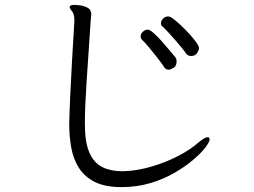

<svg xmlns="http://www.w3.org/2000/svg" viewBox="-20 -740 1040 785"><path d="M488 -40Q541 -42 598 -58.5Q655 -75 706 -101Q757 -127 791 -157Q817 -179 829 -179Q837 -179 837 -170Q837 -160 820 -137.5Q803 -115 771 -87.5Q739 -60 694.5 -34Q650 -8 595 8.5Q540 25 477 25Q410 25 368 4Q326 -17 303 -53Q280 -89 271.5 -135.5Q263 -182 263 -233Q264 -279 267 -346Q270 -413 274.5 -492Q279 -571 284 -652V-658Q284 -683 274.5 -694Q265 -705 265 -712Q265 -714 266 -715Q270 -720 285 -720Q288 -720 304.5 -718.5Q321 -717 337 -709Q353 -701 353 -681Q353 -676 352 -670.5Q351 -665 351 -659Q341 -510 334 -405Q327 -300 327 -237V-233Q327 -158 345.5 -116Q364 -74 398 -57Q432 -40 478 -40ZM794 -543Q794 -536 786 -523.5Q778 -511 761 -511Q748 -511 740 -522Q736 -529 724 -543.5Q712 -558 696.5 -576Q681 -594 666.5 -609.5Q652 -625 643 -633Q638 -637 638 -645Q638 -655 647 -664Q656 -673 668 -673Q677 -673 697 -656.5Q717 -640 739.5 -617Q762 -594 778 -573Q794 -552 794 -543ZM702 -488Q702 -470 689.5 -462.5Q677 -455 669 -455Q658 -455 650 -467Q642 -480 624.5 -502.5Q607 -525 589 -546.5Q571 -568 561 -577Q555 -583 555 -591Q555 -602 564.5 -610.5Q574 -619 584 -619Q592 -619 608.5 -604.5Q625 -590 643 -569.5Q661 -549 676 -531Q691 -513 697 -506Q702 -500 702 -488Z"/></svg>

Font: Klee One SemiBold
Style: Regular
Weight: 600
Designer: Fontworks Inc.
Foundry: Fontworks Inc.
Version: Version 1.00;January 12, 2022;FontCreator 13.0.0.2683 64-bit